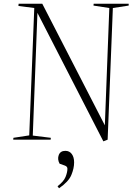

<svg xmlns="http://www.w3.org/2000/svg" viewBox="-20 -750 724 1031"><path d="M543 -77 567 -707 482 -720 483 -730H671V-720L586 -707L558 0L535 9L181 -681L156 -22L253 -10L252 0H51L52 -10L137 -23L164 -707L79 -718L80 -730H207ZM297 261 289 250Q322 225 332 200Q342 175 342 156Q342 144 328 139L300 129Q287 105 295.5 82.5Q304 60 331 60Q353 60 365.5 77Q378 94 378 122Q378 154 363 190Q348 226 297 261Z"/></svg>

Font: Display Extralight
Style: Italic
Weight: 200
Italic angle: -2°
Designer: Latin by Veronika Burian and Jose Scaglione. Greek by Irene Vlachou. Cyrillic by Vera Evstafieva
Foundry: TypeTogether
Version: Version 3.002